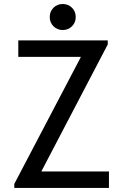

<svg xmlns="http://www.w3.org/2000/svg" viewBox="-20 -917 602 937"><path d="M49.8 0V-19.5L374 -637.7V-639.6H69.3V-719.7H505.9V-700.2L182.6 -82V-80.1H511.7V0ZM286.1 -770.5Q259.3 -770.5 241 -788.8Q222.7 -807.1 222.7 -834Q222.7 -860.8 241 -879.2Q259.3 -897.5 286.1 -897.5Q313 -897.5 331.3 -879.2Q349.6 -860.8 349.6 -834Q349.6 -807.1 331.3 -788.8Q313 -770.5 286.1 -770.5Z"/></svg>

Font: Reddit Mono
Style: Regular
Weight: 400
Monospace: yes
Designer: Stephen Hutchings
Foundry: Reddit
Version: Version 1.014; ttfautohint (v1.8.4.7-5d5b)